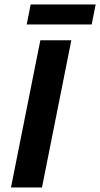

<svg xmlns="http://www.w3.org/2000/svg" viewBox="-20 -830 443 850"><path d="M28.6 0 158.6 -651.8H295.8L165.8 0ZM98.2 -721.6 115.8 -810.3H403.5L385.9 -721.6Z"/></svg>

Font: Source Sans 3 VF
Style: Italic
Weight: 200
Italic angle: -11°
Designer: Paul D. Hunt
Foundry: Adobe Systems Incorporated
Version: Version 3.042;hotconv 1.0.118;makeotfexe 2.5.65603